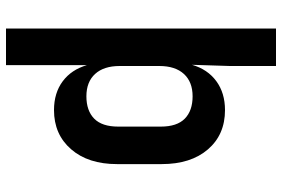

<svg xmlns="http://www.w3.org/2000/svg" viewBox="-170 -600 940 640"><g transform="rotate(90 300.0 -280.0)"><path d="M75 170V-730H200V-576L196 -450Q211 -502 250.5 -531Q290 -560 347 -560Q429 -560 478 -503Q527 -446 527 -349V-200Q527 -104 477.5 -47Q428 10 347 10Q290 10 251 -19Q212 -48 197 -100V170ZM301 -98Q349 -98 375.5 -124Q402 -150 402 -204V-346Q402 -400 375.5 -426Q349 -452 301 -452Q253 -452 226.5 -423Q200 -394 200 -341V-209Q200 -156 226.5 -127Q253 -98 301 -98Z"/></g></svg>

Font: JetBrains Mono NL
Style: Bold
Weight: 700
Monospace: yes
Designer: Philipp Nurullin, Konstantin Bulenkov
Foundry: JetBrains
Version: Version 2.305; ttfautohint (v1.8.4.7-5d5b)